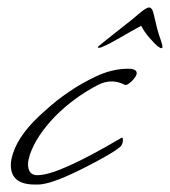

<svg xmlns="http://www.w3.org/2000/svg" viewBox="-20 -494 455 514"><path d="M73 0Q9 0 9 -52Q9 -66 15 -84Q33 -139 100 -197Q162 -254 236 -289Q280 -310 323 -310Q346 -310 346 -298Q346 -290 332 -276Q319 -264 314 -267Q296 -276 279 -276Q261 -276 243 -267Q179 -234 128 -183Q77 -130 60 -80Q55 -63 55 -55Q55 -25 80 -25Q109 -25 165.5 -50.5Q222 -76 305 -125Q308 -126 309 -122V-119Q309 -108 302 -101Q290 -91 267.5 -78Q245 -65 212 -48Q130 -6 93 -1Q88 0 83 0Q78 0 73 0ZM245 -366Q242 -366 242 -368Q242 -369 254.5 -379Q267 -389 284.5 -403Q302 -417 320 -431Q338 -445 348 -454Q371 -474 379 -474Q388 -474 392 -454Q396 -436 400.5 -418.5Q405 -401 410 -388Q415 -373 415 -369Q415 -365 412 -365Q409 -365 401 -371Q393 -378 379.5 -393.5Q366 -409 358 -425Q332 -411 303 -394Q274 -377 255 -369Q249 -366 245 -366Z"/></svg>

Font: Whisper
Style: Regular
Weight: 400
Designer: Robert E. Leuschke
Foundry: Robert E. Leuschke
Version: Version 1.010; ttfautohint (v1.8.4.7-5d5b)